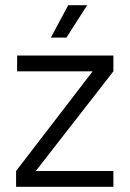

<svg xmlns="http://www.w3.org/2000/svg" viewBox="-20 -720 500 740"><path d="M316 -700H243L176 -575H236ZM417 -506H46V-445H337L42 -61V0H417V-61H118L417 -445Z"/></svg>

Font: Arthouse Owned
Style: Regular
Weight: 400
Designer: Jeremy Tribby
Foundry: Tribby Type
Version: Version 1.000;PS 001.000;hotconv 1.0.88;makeotf.lib2.5.64775